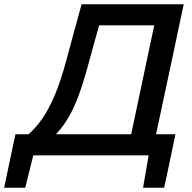

<svg xmlns="http://www.w3.org/2000/svg" viewBox="-92 -733 904 906"><path d="M-72.5 153Q-66 122.5 -59.5 91.5Q-53 60 -46.5 29Q-32.5 -36.5 -19 -99.5H43Q76.5 -129 107 -172.5Q137.5 -216 165.8 -282.2Q194 -348.5 220.5 -446.5Q239.5 -517 257.8 -584.5Q276 -652 293 -713H775Q762.5 -655 750.5 -598.5Q738.5 -542 724 -472.5L677 -252.5Q668 -210 660 -173Q652 -135.5 644.5 -99.5H736Q729.5 -68 722.5 -35.5Q715.5 -2.5 709 29Q702.5 59.5 696 91Q689 122 682.5 153H583L609.5 0H65L27 153ZM322 -419Q300 -338.5 278.2 -280.2Q256.5 -222 231 -178.5Q205.5 -135 172 -99.5H527Q534.5 -135.5 542.5 -173Q550.5 -210 559.5 -253L602.5 -457Q612 -500.5 620 -539Q628 -577 636 -613.5H375.5Q362 -565.5 348.8 -516.8Q335.5 -468 322 -419Z"/></svg>

Font: Heraclito Medium
Style: Italic
Weight: 500
Italic angle: -12°
Designer: Kostas Bartsokas (font) & Cristiano Sobral (main changes)
Foundry: Kostas Bartsokas (font) & Cristiano Sobral (main changes)
Version: Version 1.00;July 8, 2020;FontCreator 13.0.0.2655 64-bit